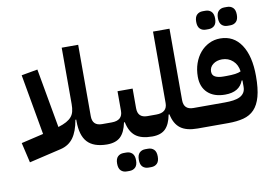

<svg xmlns="http://www.w3.org/2000/svg" viewBox="-100 -992 1982 1377"><g transform="rotate(-10 891.5 -303.5)"><path d="M10 -116 172 -154 94 -595 212 -616 289 -184Q325 -195 348.5 -208Q372 -221 386 -237.5Q400 -254 405.5 -276.5Q411 -299 411 -329V-740H531V-220Q531 -150 601 -150H641V-30L611 0Q514 -1 469 -50Q424 -99 424 -204V-214H418Q404 -131 370.5 -85Q337 -39 278 -25L44 30Z M611 -120 641 -150H671Q751 -150 751 -220V-363H861V-220Q861 -150 931 -150H971V-30L941 0Q861 0 819.5 -32.5Q778 -65 764 -135H758Q744 -65 710 -32.5Q676 0 611 0ZM875 215Q849 215 832.5 199Q816 183 816 148Q816 113 832.5 97Q849 81 875 81H895Q921 81 937.5 97Q954 113 954 148Q954 183 937.5 199Q921 215 895 215ZM717 215Q691 215 674.5 199Q658 183 658 148Q658 113 674.5 97Q691 81 717 81H737Q763 81 779.5 97Q796 113 796 148Q796 183 779.5 199Q763 215 737 215Z M941 -120 971 -150H996Q1076 -150 1076 -220V-740H1196V-220Q1196 -150 1266 -150H1301V-30L1271 0Q1189 0 1146 -32.5Q1103 -65 1089 -135H1083Q1070 -65 1037 -32.5Q1004 0 941 0Z M1271 -120 1301 -150H1495Q1529 -150 1557.5 -154Q1586 -158 1605.5 -168Q1625 -178 1636 -195Q1647 -212 1647 -238V-284H1641Q1612 -205 1508 -205Q1427 -205 1381.5 -247.5Q1336 -290 1336 -365Q1336 -417 1351.5 -461.5Q1367 -506 1394.5 -538.5Q1422 -571 1459.5 -589.5Q1497 -608 1541 -608Q1639 -608 1693.5 -526Q1748 -444 1748 -298Q1748 -207 1732 -149Q1716 -91 1684.5 -58Q1653 -25 1605.5 -12.5Q1558 0 1495 0H1271ZM1539 -335Q1577 -335 1603 -338.5Q1629 -342 1645 -350Q1639 -399 1606.5 -428.5Q1574 -458 1528 -458Q1489 -458 1462.5 -437.5Q1436 -417 1436 -385Q1436 -358 1458 -346.5Q1480 -335 1518 -335ZM1610 -688Q1584 -688 1567.5 -704Q1551 -720 1551 -755Q1551 -790 1567.5 -806Q1584 -822 1610 -822H1630Q1656 -822 1672.5 -806Q1689 -790 1689 -755Q1689 -720 1672.5 -704Q1656 -688 1630 -688ZM1452 -688Q1426 -688 1409.5 -704Q1393 -720 1393 -755Q1393 -790 1409.5 -806Q1426 -822 1452 -822H1472Q1498 -822 1514.5 -806Q1531 -790 1531 -755Q1531 -720 1514.5 -704Q1498 -688 1472 -688Z"/></g></svg>

Font: IBM Plex Sans Arabic
Style: Bold
Weight: 700
Designer: Mike Abbink, Paul van der Laan, Pieter van Rosmalen, Wael Morcos, Khajak Apelian
Foundry: Bold Monday
Version: Version 1.2